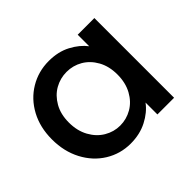

<svg xmlns="http://www.w3.org/2000/svg" viewBox="-130 -745 938 938"><g transform="rotate(-45 339.0 -275.5)"><path d="M37.1 -277.8Q37.1 -360.8 71.5 -424.8Q106 -488.8 165.5 -524.4Q225.1 -560.1 296.9 -560.1Q361.8 -560.1 410.4 -534.4Q459 -508.8 487.8 -471.2V-550.8H603V0H487.8V-82Q459 -43 408.9 -17.1Q358.9 8.8 294.9 8.8Q224.1 8.8 165 -27.6Q106 -64 71.5 -129.4Q37.1 -194.8 37.1 -277.8ZM153.8 -277.8Q153.8 -220.7 177.5 -177.7Q201.2 -134.8 239.5 -112.3Q277.8 -89.8 320.8 -89.8Q364.7 -89.8 402.8 -111.8Q440.9 -133.8 464.4 -176.5Q487.8 -219.2 487.8 -275.9Q487.8 -333 464.4 -375Q440.9 -417 403.1 -439Q365.2 -460.9 320.8 -460.9Q276.9 -460.9 239 -439.5Q201.2 -418 177.5 -376.5Q153.8 -335 153.8 -277.8Z"/></g></svg>

Font: Poppins Medium
Style: Regular
Weight: 500
Designer: Ninad Kale (Devanagari), Jonny Pinhorn (Latin)
Foundry: Indian Type Foundry
Version: 4.004